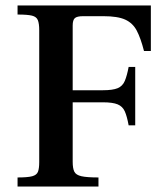

<svg xmlns="http://www.w3.org/2000/svg" viewBox="-20 -680 600 700"><path d="M44 0V-33Q81 -33 97.5 -37.5Q114 -42 118.5 -54Q123 -66 123 -89V-570Q123 -594 118 -606.5Q113 -619 96.5 -623Q80 -627 44 -627V-660H530V-494H505Q493 -541 478.5 -568.5Q464 -596 436.5 -608.5Q409 -621 357 -621H283Q261 -621 253 -614Q245 -607 245 -587V-351H355Q391 -351 409 -358.5Q427 -366 435 -385Q443 -404 449 -436H473V-223H449Q443 -256 435 -274Q427 -292 409 -299.5Q391 -307 355 -307H245V-90Q245 -66 251 -54Q257 -42 277 -37.5Q297 -33 339 -33V0Z"/></svg>

Font: Frank Ruhl Libre Medium
Style: Regular
Weight: 500
Designer: Yanek Iontef
Foundry: Fontef
Version: Version 6.004